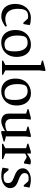

<svg xmlns="http://www.w3.org/2000/svg" viewBox="1143 -1876 745 3071"><g transform="rotate(90 1515.5 -340.5)"><path d="M246.6 11.7Q198.6 11.7 161 -3Q123.5 -17.6 97.2 -46.2Q70.9 -74.8 56.9 -115.6Q42.9 -156.5 42.9 -208.9Q42.9 -288.3 72.5 -344.5Q102.1 -400.6 152.8 -431.2Q203.6 -461.7 266.6 -461.7Q294.7 -461.7 327.1 -457.8Q359.5 -453.9 381.6 -442.9L364.6 -342H342.2L276.2 -414.3Q269.9 -416.1 254.8 -416.8Q239.6 -417.4 232.7 -417.4Q197.3 -417.4 172 -402.2Q146.7 -386.9 133.9 -352.3Q121.1 -317.7 121.1 -258Q121.1 -181.9 143.2 -136.9Q165.3 -91.8 202.6 -72.4Q239.9 -52.9 284.1 -52.9Q309.5 -52.9 338.4 -59.5Q367.2 -66 396.2 -78.7L406.2 -53.7Q381.8 -37.3 360.3 -24.9Q338.8 -12.6 319.7 -4.6Q300.6 3.4 282.4 7.6Q264.3 11.7 246.6 11.7Z M656.5 11.7Q597.6 11.7 553.2 -15.7Q508.7 -43 484.3 -94Q459.9 -145 459.9 -216.1Q459.9 -293.4 490.8 -348.5Q521.7 -403.6 575.1 -433Q628.5 -462.5 694.6 -462.5Q754.2 -462.5 797.8 -435.2Q841.4 -407.8 865.8 -356.4Q890.2 -305 890.2 -233.9Q890.2 -157.4 859.4 -102.3Q828.6 -47.3 776.1 -17.8Q723.6 11.7 656.5 11.7ZM686 -39.7Q729 -39.7 754.3 -53.5Q779.5 -67.3 790.8 -103.4Q802 -139.4 802 -204Q802 -302 765.5 -356.1Q729.1 -410.1 663.9 -410.1Q622.1 -410.1 596.4 -396.1Q570.7 -382.1 559.4 -346.7Q548.1 -311.4 548.1 -246Q548.1 -148 585.1 -93.8Q622.2 -39.7 686 -39.7Z M950 0V-18.1L1020 -52.6V-619.4L949 -639.1V-656L1084.9 -693H1115.9L1106 -595.1V-52.6L1175.5 -18.1V0Z M1433.5 11.7Q1374.6 11.7 1330.2 -15.7Q1285.7 -43 1261.3 -94Q1236.9 -145 1236.9 -216.1Q1236.9 -293.4 1267.8 -348.5Q1298.7 -403.6 1352.1 -433Q1405.5 -462.5 1471.6 -462.5Q1531.2 -462.5 1574.8 -435.2Q1618.4 -407.8 1642.8 -356.4Q1667.2 -305 1667.2 -233.9Q1667.2 -157.4 1636.4 -102.3Q1605.6 -47.3 1553.1 -17.8Q1500.6 11.7 1433.5 11.7ZM1463 -39.7Q1506 -39.7 1531.3 -53.5Q1556.5 -67.3 1567.8 -103.4Q1579 -139.4 1579 -204Q1579 -302 1542.5 -356.1Q1506.1 -410.1 1440.9 -410.1Q1399.1 -410.1 1373.4 -396.1Q1347.7 -382.1 1336.4 -346.7Q1325.1 -311.4 1325.1 -246Q1325.1 -148 1362.1 -93.8Q1399.2 -39.7 1463 -39.7Z M1919.1 11.7Q1867.5 11.7 1832.4 -18.3Q1797.4 -48.3 1797.4 -102.3V-385.5L1726 -408.4V-424.6L1861.6 -461.1H1892.6L1882.6 -371.5V-141.7Q1882.6 -114.4 1893.7 -94.1Q1904.8 -73.8 1925.4 -62.7Q1946.1 -51.7 1972.7 -51.7Q1993.7 -51.7 2016.8 -56.6Q2039.9 -61.6 2076.4 -76.6V-385.5L2005.1 -408.4V-424.6L2140.6 -461.1H2171.6L2161.6 -371.5V-62.6L2242.5 -42.6V-25.4L2107.4 11.7H2076.4V-47.1Q2027.2 -18.3 1990.1 -3.3Q1953.1 11.7 1919.1 11.7Z M2280.1 0V-18.1L2350 -52.6V-385.5L2279.4 -405.1V-422.7L2405 -461.7H2436V-399Q2480.3 -432.3 2510.6 -447Q2541 -461.7 2563 -461.7Q2592 -461.7 2611 -451.7L2594.2 -352.3H2571.6L2495.6 -395Q2479.2 -392.4 2463.6 -385.4Q2448 -378.4 2436 -370.4V-52.6L2525.6 -18.1V0Z M2799.6 11.7Q2763 11.7 2724 6Q2685.1 0.4 2661.1 -9.6L2676.7 -103.5H2701.8L2762.6 -32Q2770.5 -30.2 2784.2 -27.3Q2798 -24.5 2811.9 -24.5Q2857.1 -24.5 2882.6 -40.6Q2908.1 -56.6 2908.1 -99.3Q2908.1 -129.1 2890.7 -149.1Q2873.4 -169.1 2822 -189L2777.9 -206.8Q2727.4 -226 2699.9 -256.7Q2672.3 -287.3 2672.3 -333Q2672.3 -369.9 2696.4 -399Q2720.4 -428.1 2760.4 -444.9Q2800.4 -461.7 2847.6 -461.7Q2887.8 -461.7 2924 -454.7Q2960.2 -447.7 2980.2 -439.7L2964.3 -348.5H2942L2878 -421.1Q2869.5 -423.1 2856.7 -424.8Q2843.9 -426.5 2826.3 -426.5Q2749 -426.5 2749 -362.4Q2749 -329.4 2772.9 -309Q2796.7 -288.7 2833 -274.9L2876.9 -257.5Q2931.2 -238.2 2959.9 -208.7Q2988.6 -179.2 2988.6 -130Q2988.6 -87.7 2961 -55.8Q2933.4 -23.9 2890.5 -6.1Q2847.7 11.7 2799.6 11.7Z"/></g></svg>

Font: Ancizar Serif Light
Style: Regular
Weight: 300
Designer: Cesar Puertas, Viviana Monsalve, Julian Moncada, Julian Prieto, Jose Castro, Felipe Aragon, Mariel Hernandez, Sara Alarc
Version: Version 8.100